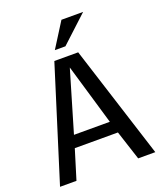

<svg xmlns="http://www.w3.org/2000/svg" viewBox="-166 -1036 963 1142"><g transform="rotate(-20 315.5 -465.5)"><path d="M13.7 0 237.8 -714.8H388.7L616.7 0H508.3L447.8 -186H174.8L117.7 0ZM197.3 -262.2H424.3L311 -647ZM329.6 -774.4H262.7L361.3 -930.7H498.5Z"/></g></svg>

Font: Pontano Sans SemiBold
Style: Regular
Weight: 600
Designer: Vernon Adams
Foundry: Vernon Adams
Version: Version 2.001